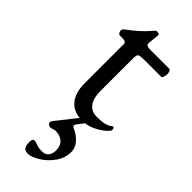

<svg xmlns="http://www.w3.org/2000/svg" viewBox="-247 -505 808 808"><g transform="rotate(45 157.0 -100.5)"><path d="M35 0ZM85 -105V-337Q85 -346 78.5 -349Q72 -352 53 -352H47Q42 -352 38.5 -358Q35 -364 35 -372Q35 -374 37.5 -377.5Q40 -381 42 -383Q96 -421 131 -463Q135 -468 139 -471.5Q143 -475 148 -475Q162 -475 161 -464L156 -419V-415Q156 -406 162 -403Q168 -400 180 -400H294Q298 -400 301 -393.5Q304 -387 304 -378Q304 -369 301 -360.5Q298 -352 294 -352H195Q168 -352 161.5 -348Q155 -344 155 -324V-127Q155 -86 172 -63.5Q189 -41 221 -41Q249 -41 265.5 -45Q282 -49 295 -59L299 -61Q306 -61 306 -47Q306 -41 288 -25.5Q270 -10 243.5 2Q217 14 189 14Q139 14 112 -16.5Q85 -47 85 -105ZM95 233Q95 214 108 214Q112 214 126.5 219.5Q141 225 161 225Q180 225 190 212.5Q200 200 200 180Q200 152 183.5 137.5Q167 123 141 123Q134 123 126 126Q118 129 115 129Q109 129 103 124.5Q97 120 97 114Q97 110 102 103L190 -8H221L183 42Q178 49 178 52Q178 58 189 63Q215 74 232.5 94.5Q250 115 250 139Q250 176 227.5 207Q205 238 175 256Q145 274 125 274Q109 274 102 265Q95 256 95 233Z"/></g></svg>

Font: EB Garamond
Style: Regular
Weight: 400
Designer: Georg Duffner and Octavio Pardo
Foundry: Georg Duffner
Version: Version 1.000; ttfautohint (v1.6)